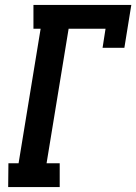

<svg xmlns="http://www.w3.org/2000/svg" viewBox="-20 -755 550 775"><path d="M13 0 14 -96H55L144 -639H115V-735H510L482 -562H394L406 -639H257L168 -96H221V0Z"/></svg>

Font: Iosevka Curly Slab
Style: Bold Italic
Weight: 700
Italic angle: -9°
Monospace: yes
Designer: Belleve Invis
Foundry: Belleve Invis
Version: Version 22.1.2; ttfautohint (v1.8.4)